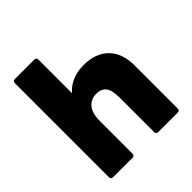

<svg xmlns="http://www.w3.org/2000/svg" viewBox="-200 -894 1037 1037"><g transform="rotate(-45 318.5 -375.0)"><path d="M74 0Q58 0 58 -16V-734Q58 -750 74 -750H222Q238 -750 238 -734V-478Q266 -510 304.5 -525.5Q343 -541 389 -541Q481 -541 532 -489.5Q583 -438 583 -346V-16Q583 0 567 0H419Q403 0 403 -16V-279Q403 -335 385 -359Q367 -383 327 -383Q288 -383 263 -354Q238 -325 238 -266V-16Q238 0 222 0Z"/></g></svg>

Font: LINE Seed Sans ExtraBold
Style: Regular
Weight: 800
Designer: LINE VX Design & Dalton Maag Ltd & Sandoll Inc
Foundry: Dalton Maag Ltd
Version: Version 1.003